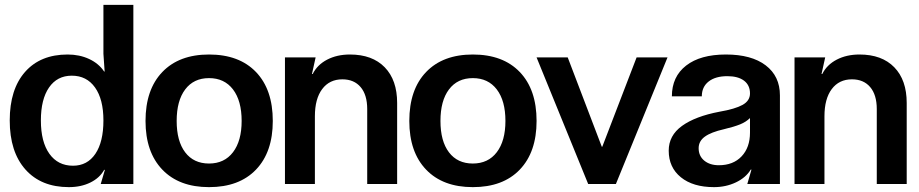

<svg xmlns="http://www.w3.org/2000/svg" viewBox="-20 -756 3776 789"><path d="M20 -261Q20 -389 83 -460.5Q146 -532 258 -532Q307 -532 346.5 -513.5Q386 -495 408 -462H410L405 -535V-736H528V0H394L411 -58H408Q390 -25 351.5 -6Q313 13 263 13Q149 13 84.5 -59.5Q20 -132 20 -261ZM280 -75Q339 -75 372 -124Q405 -173 405 -261Q405 -348 370.5 -396.5Q336 -445 275 -445Q215 -445 181.5 -396.5Q148 -348 148 -261Q148 -173 183 -124Q218 -75 280 -75Z M1101 -259Q1101 -131 1032 -59Q963 13 839 13Q716 13 647 -59Q578 -131 578 -259Q578 -388 647 -460Q716 -532 839 -532Q963 -532 1032 -460Q1101 -388 1101 -259ZM839 -84Q902 -84 937.5 -130.5Q973 -177 973 -259Q973 -342 937.5 -388.5Q902 -435 839 -435Q776 -435 741 -388.5Q706 -342 706 -259Q706 -176 741 -130Q776 -84 839 -84Z M1151 0V-520H1277L1262 -452H1265Q1284 -490 1324.5 -511Q1365 -532 1418 -532Q1510 -532 1561 -479.5Q1612 -427 1612 -333V0H1489V-308Q1489 -366 1462 -398Q1435 -430 1387 -430Q1334 -430 1304 -390Q1274 -350 1274 -278V0Z M2185 -259Q2185 -131 2116 -59Q2047 13 1923 13Q1800 13 1731 -59Q1662 -131 1662 -259Q1662 -388 1731 -460Q1800 -532 1923 -532Q2047 -532 2116 -460Q2185 -388 2185 -259ZM1923 -84Q1986 -84 2021.5 -130.5Q2057 -177 2057 -259Q2057 -342 2021.5 -388.5Q1986 -435 1923 -435Q1860 -435 1825 -388.5Q1790 -342 1790 -259Q1790 -176 1825 -130Q1860 -84 1923 -84Z M2313 -520 2453 -153H2455L2596 -520H2723L2511 0H2397L2185 -520Z M2728 -137Q2728 -199 2782.5 -238.5Q2837 -278 2937 -297Q3001 -308 3031.5 -325Q3062 -342 3062 -372Q3062 -406 3037.5 -424.5Q3013 -443 2969 -443Q2920 -443 2892 -421Q2864 -399 2864 -360H2741Q2741 -441 2799.5 -486.5Q2858 -532 2963 -532Q3068 -532 3126.5 -487.5Q3185 -443 3185 -364V0H3051L3068 -59H3065Q3045 -26 3004 -6.5Q2963 13 2914 13Q2828 13 2778 -27.5Q2728 -68 2728 -137ZM2934 -77Q2993 -77 3027.5 -113.5Q3062 -150 3062 -211V-271Q3046 -255 3021.5 -245Q2997 -235 2955 -225Q2902 -213 2876.5 -194.5Q2851 -176 2851 -147Q2851 -115 2874 -96Q2897 -77 2934 -77Z M3245 0V-520H3371L3356 -452H3359Q3378 -490 3418.5 -511Q3459 -532 3512 -532Q3604 -532 3655 -479.5Q3706 -427 3706 -333V0H3583V-308Q3583 -366 3556 -398Q3529 -430 3481 -430Q3428 -430 3398 -390Q3368 -350 3368 -278V0Z"/></svg>

Font: Non Bureau Medium
Style: Regular
Weight: 500
Designer: Jona Saucedo
Foundry: Non Foundry
Version: Version 1.000; ttfautohint (v1.8.4)